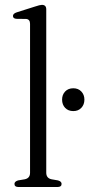

<svg xmlns="http://www.w3.org/2000/svg" viewBox="-20 -750 358 770"><path d="M165.5 -712.5V-57.5Q165.5 -35.5 186.5 -31L212.5 -26.5Q227 -22.5 227 -12.5Q227 0 210.5 0H54Q38 0 38 -12.5Q38 -22 52.5 -26.5L79.5 -31Q100.5 -35.5 100.5 -57V-654.5Q100.5 -672.5 85 -674L45 -674.5Q32 -676 32 -686Q32 -695.5 47 -700.5L119.5 -723.5Q140.5 -730.5 148 -730.5Q165.5 -730.5 165.5 -712.5ZM274 -304.5Q253.5 -304.5 241.2 -317.5Q229 -330.5 229 -350.5Q229 -370 241.2 -383Q253.5 -396 274 -396Q294 -396 306.2 -383Q318.5 -370 318.5 -350.5Q318.5 -330.5 306.2 -317.5Q294 -304.5 274 -304.5Z"/></svg>

Font: Fraunces 72pt S050 Light
Style: Regular
Weight: 300
Version: Version 1.000; ttfautohint (v1.8.3)